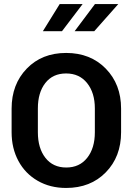

<svg xmlns="http://www.w3.org/2000/svg" viewBox="-20 -906 662 936"><path d="M442.4 -261.2V-377.4Q442.4 -453.6 404.8 -500.7Q367.2 -547.9 302.2 -547.9Q237.3 -547.9 200.9 -501.2Q164.6 -454.6 164.6 -377.4V-261.2Q164.6 -183.6 201.4 -136.5Q238.3 -89.4 303 -89.4Q367.7 -89.4 405 -136.5Q442.4 -183.6 442.4 -261.2ZM570.3 -376.5V-261.2Q570.3 -142.1 495.8 -65.9Q421.4 10.3 302.2 10.3Q224.1 10.3 163.6 -24.7Q103 -59.6 69.8 -121.3Q36.6 -183.1 36.6 -261.2V-376.5Q36.6 -495.1 110.4 -571.5Q184.1 -647.9 302.5 -647.9Q420.9 -647.9 495.6 -571.5Q570.3 -495.1 570.3 -376.5ZM343.8 -753.9 442.9 -886.2H556.6L439.5 -753.9ZM189 -753.9 271 -886.2H382.8L282.2 -753.9Z"/></svg>

Font: Yantramanav
Style: Bold
Weight: 700
Version: Version 1.001;PS 1.0;hotconv 1.0.72;makeotf.lib2.5.5900; ttf